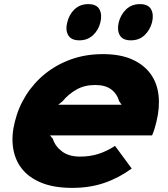

<svg xmlns="http://www.w3.org/2000/svg" viewBox="-20 -903 817 933"><path d="M719 -795Q709 -757 682.5 -732Q656 -707 616 -707Q576 -707 562 -732Q548 -757 557 -795Q567 -833 593.5 -858Q620 -883 660 -883Q700 -883 714 -858Q728 -833 719 -795ZM468 -795Q459 -757 432 -732Q405 -707 366 -707Q326 -707 311.5 -732Q297 -757 307 -795Q316 -833 342.5 -858Q369 -883 409 -883Q449 -883 463 -858Q477 -833 468 -795ZM740 -311Q737 -297 731.5 -279Q726 -261 719 -245H223L237 -228Q248 -192 281.5 -167Q315 -142 369 -142Q417 -142 458 -155Q499 -168 539 -194L620 -84Q557 -38 486.5 -14Q416 10 331 10Q242 10 181 -15Q120 -40 86 -83.5Q52 -127 43.5 -185.5Q35 -244 52 -311Q69 -381 107 -441Q145 -501 200.5 -545.5Q256 -590 326.5 -615Q397 -640 480 -640Q565 -640 622.5 -614Q680 -588 712 -543.5Q744 -499 750.5 -439Q757 -379 740 -311ZM571 -394 559 -411Q549 -447 520.5 -468.5Q492 -490 442 -490Q391 -490 352 -468Q313 -446 284 -411L263 -394Z"/></svg>

Font: TypoPRO Sinkin Sans
Style: 800 Black Italic
Weight: 900
Italic angle: -112°
Designer: Keith Bates
Foundry: K-Type
Version: Sinkin Sans (version 1.0)  by Keith Bates   •   © 2014   www